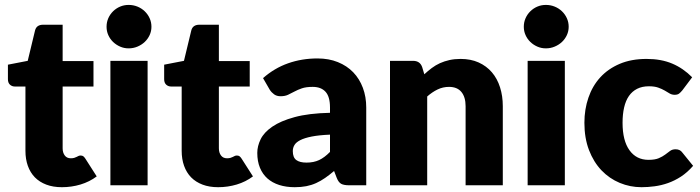

<svg xmlns="http://www.w3.org/2000/svg" viewBox="-20 -772 2916 800"><path d="M238 8Q201 8 172.8 -2.8Q144.5 -13.5 125.2 -33.2Q106 -53 96 -81Q86 -109 86 -143.5V-411.5H42Q30 -411.5 21.5 -419.2Q13 -427 13 -442V-502.5L95.5 -518.5L126 -645Q132 -669 160 -669H241V-517.5H369.5V-411.5H241V-154Q241 -136 249.8 -124.2Q258.5 -112.5 275 -112.5Q283.5 -112.5 289.2 -114.2Q295 -116 299.2 -118.2Q303.5 -120.5 307.2 -122.2Q311 -124 316 -124Q323 -124 327.2 -120.8Q331.5 -117.5 336 -110.5L383 -37Q353 -14.5 315.5 -3.2Q278 8 238 8Z M611 -660.5Q611 -642 603.5 -625.8Q596 -609.5 583 -597.2Q570 -585 552.8 -577.8Q535.5 -570.5 516 -570.5Q497 -570.5 480.5 -577.8Q464 -585 451.2 -597.2Q438.5 -609.5 431.2 -625.8Q424 -642 424 -660.5Q424 -679.5 431.2 -696Q438.5 -712.5 451.2 -725Q464 -737.5 480.5 -744.5Q497 -751.5 516 -751.5Q535.5 -751.5 552.8 -744.5Q570 -737.5 583 -725Q596 -712.5 603.5 -696Q611 -679.5 611 -660.5ZM595 -518.5V0H440V-518.5Z M889 8Q852 8 823.8 -2.8Q795.5 -13.5 776.2 -33.2Q757 -53 747 -81Q737 -109 737 -143.5V-411.5H693Q681 -411.5 672.5 -419.2Q664 -427 664 -442V-502.5L746.5 -518.5L777 -645Q783 -669 811 -669H892V-517.5H1020.5V-411.5H892V-154Q892 -136 900.8 -124.2Q909.5 -112.5 926 -112.5Q934.5 -112.5 940.2 -114.2Q946 -116 950.2 -118.2Q954.5 -120.5 958.2 -122.2Q962 -124 967 -124Q974 -124 978.2 -120.8Q982.5 -117.5 987 -110.5L1034 -37Q1004 -14.5 966.5 -3.2Q929 8 889 8Z M1076 -446.5Q1123 -488 1180.2 -508.2Q1237.5 -528.5 1303 -528.5Q1350 -528.5 1387.8 -513.2Q1425.5 -498 1451.8 -470.8Q1478 -443.5 1492 -406Q1506 -368.5 1506 -324V0H1435Q1413 0 1401.8 -6Q1390.5 -12 1383 -31L1372 -59.5Q1352.5 -43 1334.5 -30.5Q1316.5 -18 1297.2 -9.2Q1278 -0.5 1256.2 3.8Q1234.5 8 1208 8Q1172.5 8 1143.5 -1.2Q1114.5 -10.5 1094.2 -28.5Q1074 -46.5 1063 -73.2Q1052 -100 1052 -135Q1052 -163 1066 -191.8Q1080 -220.5 1114.5 -244.2Q1149 -268 1207.5 -284Q1266 -300 1355 -302V-324Q1355 -369.5 1336.2 -389.8Q1317.5 -410 1283 -410Q1255.5 -410 1238 -404Q1220.5 -398 1206.8 -390.5Q1193 -383 1180 -377Q1167 -371 1149 -371Q1133 -371 1122 -379Q1111 -387 1104 -398ZM1355 -211Q1308.5 -209 1278.5 -203Q1248.5 -197 1231 -188Q1213.5 -179 1206.8 -167.5Q1200 -156 1200 -142.5Q1200 -116 1214.5 -105.2Q1229 -94.5 1257 -94.5Q1287 -94.5 1309.5 -105Q1332 -115.5 1355 -139Z M1748 -462.5Q1763 -476.5 1779 -488.5Q1795 -500.5 1813.2 -508.8Q1831.5 -517 1852.8 -521.8Q1874 -526.5 1899 -526.5Q1941.5 -526.5 1974.2 -511.8Q2007 -497 2029.5 -470.8Q2052 -444.5 2063.5 -408.2Q2075 -372 2075 -329.5V0H1920V-329.5Q1920 -367.5 1902.5 -388.8Q1885 -410 1851 -410Q1825.5 -410 1803.2 -399.2Q1781 -388.5 1760 -370V0H1605V-518.5H1701Q1730 -518.5 1739 -492.5Z M2349.5 -660.5Q2349.5 -642 2342 -625.8Q2334.5 -609.5 2321.5 -597.2Q2308.5 -585 2291.2 -577.8Q2274 -570.5 2254.5 -570.5Q2235.5 -570.5 2219 -577.8Q2202.5 -585 2189.8 -597.2Q2177 -609.5 2169.8 -625.8Q2162.5 -642 2162.5 -660.5Q2162.5 -679.5 2169.8 -696Q2177 -712.5 2189.8 -725Q2202.5 -737.5 2219 -744.5Q2235.5 -751.5 2254.5 -751.5Q2274 -751.5 2291.2 -744.5Q2308.5 -737.5 2321.5 -725Q2334.5 -712.5 2342 -696Q2349.5 -679.5 2349.5 -660.5ZM2333.5 -518.5V0H2178.5V-518.5Z M2823 -395.5Q2816 -387 2809.5 -382Q2803 -377 2791 -377Q2779.5 -377 2770.2 -382.5Q2761 -388 2749.5 -394.8Q2738 -401.5 2722.5 -407Q2707 -412.5 2684 -412.5Q2655.5 -412.5 2634.8 -402Q2614 -391.5 2600.5 -372Q2587 -352.5 2580.5 -324.2Q2574 -296 2574 -260.5Q2574 -186 2602.8 -146Q2631.5 -106 2682 -106Q2709 -106 2724.8 -112.8Q2740.5 -119.5 2751.5 -127.8Q2762.5 -136 2771.8 -143Q2781 -150 2795 -150Q2813.5 -150 2823 -136.5L2868 -81Q2844 -53.5 2817.5 -36.2Q2791 -19 2763.2 -9.2Q2735.5 0.5 2707.5 4.2Q2679.5 8 2653 8Q2605.5 8 2562.2 -10Q2519 -28 2486.2 -62.2Q2453.5 -96.5 2434.2 -146.5Q2415 -196.5 2415 -260.5Q2415 -316.5 2431.8 -365.2Q2448.5 -414 2481.2 -449.8Q2514 -485.5 2562.2 -506Q2610.5 -526.5 2674 -526.5Q2735 -526.5 2781 -507Q2827 -487.5 2864 -450Z"/></svg>

Font: Lato
Style: Regular
Weight: 900
Designer: Lukasz Dziedzic with Adam Twardoch and Botio Nikoltchev
Foundry: tyPoland Lukasz Dziedzic
Version: Version 2.010; 2014-09-01; http://www.latofonts.com/; ttfaut